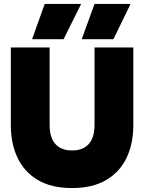

<svg xmlns="http://www.w3.org/2000/svg" viewBox="-20 -940 732 975"><path d="M207 -920H392L303 -741H143ZM460 -920H643L556 -741H395ZM35 -304V-699H232V-306Q232 -242 261 -209Q290 -176 346 -176Q402 -176 431 -209Q460 -242 460 -306V-699H657V-304Q657 -211 623 -139Q589 -67 519.5 -26Q450 15 346 15Q241 15 172 -26Q103 -67 69 -139Q35 -211 35 -304Z"/></svg>

Font: Readiness ExtraBold
Style: Regular
Weight: 800
Designer: Katatrad Team
Foundry: CadsonDemak
Version: Version 1.00;January 16, 2020;FontCreator 12.0.0.2550 64-bit